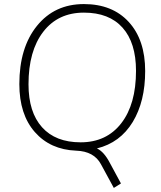

<svg xmlns="http://www.w3.org/2000/svg" viewBox="-20 -733 791 943"><path d="M456 -4Q491 12 520 68L574 168L539 190L476 74Q442 10 354 7Q227 2 151 -84.5Q75 -171 75 -320Q75 -499 161.5 -606Q248 -713 392 -713Q532 -713 612.5 -625Q693 -537 693 -384Q693 -235 632 -134Q570 -32 456 -4ZM648 -385Q648 -523 582 -597Q516 -671 392 -671Q265 -671 192.5 -577Q120 -483 120 -319Q120 -182 186.5 -108Q253 -34 376 -34Q503 -34 575.5 -127.5Q648 -221 648 -385Z"/></svg>

Font: Iunito ExtraLight
Style: Italic
Weight: 200
Italic angle: -4.541°
Designer: Vernon Adams
Foundry: Vernon Adams
Version: Version 2.001;November 30, 2019;FontCreator 12.0.0.2547 64-b